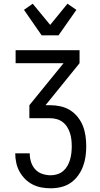

<svg xmlns="http://www.w3.org/2000/svg" viewBox="-20 -1005 540 1033"><path d="M253 8Q227 8 202.5 3.5Q178 -1 155.5 -12.5Q133 -24 115 -42Q97 -60 85 -82Q73 -104 67.5 -129Q62 -154 62 -179V-180H140V-179Q140 -156 147 -133.5Q154 -111 169.5 -94Q185 -77 207.5 -69.5Q230 -62 253 -62Q271 -62 288.5 -67.5Q306 -73 320 -85Q334 -97 343 -113Q352 -129 357 -146.5Q362 -164 364 -182Q366 -200 366 -218Q366 -236 364 -254Q362 -272 356.5 -289Q351 -306 341.5 -321.5Q332 -337 317.5 -348Q303 -359 285.5 -364Q268 -369 250 -369H138V-439L322 -665H64V-735H408V-665L225 -439H250Q278 -439 305.5 -433Q333 -427 356.5 -412.5Q380 -398 398 -375.5Q416 -353 426 -327.5Q436 -302 440 -274Q444 -246 444 -218Q444 -190 440 -162Q436 -134 426 -108Q416 -82 399 -59Q382 -36 359 -20.5Q336 -5 308.5 1.5Q281 8 253 8ZM204 -815 109 -952 156 -985 250 -871 343 -985 391 -952 295 -815Z"/></svg>

Font: Huly
Style: Regular
Weight: 400
Designer: Belleve Invis
Foundry: Belleve Invis
Version: Version 33.2.5; ttfautohint (v1.8.4)